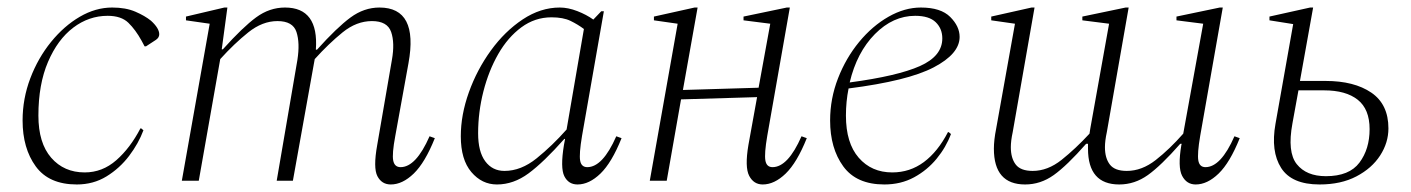

<svg xmlns="http://www.w3.org/2000/svg" viewBox="-20 -480 3748 510"><path d="M184 10Q110 10 75 -38Q40 -86 40 -160Q40 -218 60.5 -272Q81 -326 115.5 -368.5Q150 -411 192 -435.5Q234 -460 278 -460Q314 -460 339.5 -449Q365 -438 381 -425Q403 -405 403 -389Q403 -380 394 -374L368 -357H364L356 -372Q340 -401 321 -419.5Q302 -438 266 -438Q216 -438 174.5 -406.5Q133 -375 107.5 -315.5Q82 -256 82 -173Q82 -100 116 -61Q150 -22 205 -22Q252 -22 289 -54.5Q326 -87 353 -139H355L361 -134Q348 -99 323 -66Q298 -33 263 -11.5Q228 10 184 10Z M463 0 537 -417 474 -426V-436L576 -460H584L569 -349H572Q625 -408 660.5 -434Q696 -460 737 -460Q827 -460 819 -348H822Q875 -407 911 -433.5Q947 -460 988 -460Q1092 -460 1065 -312L1030 -119Q1021 -71 1024.5 -53.5Q1028 -36 1044 -36Q1085 -36 1121 -118L1135 -113Q1109 -48 1079 -19Q1049 10 1018 10Q994 10 982.5 -12Q971 -34 982 -95L1021 -321Q1029 -366 1019 -395Q1009 -424 968 -424Q927 -424 890 -394Q853 -364 816 -323Q815 -318 814 -312L758 0H715L770 -321Q777 -366 767.5 -395Q758 -424 717 -424Q677 -424 639.5 -394Q602 -364 565 -323L508 0Z M1300 10Q1260 10 1232 -23Q1204 -56 1204 -118Q1204 -175 1225.5 -235Q1247 -295 1284 -346Q1321 -397 1368.5 -428.5Q1416 -460 1467 -460Q1489 -460 1513.5 -450.5Q1538 -441 1556 -428L1577 -450H1584L1526 -119Q1518 -71 1521 -53.5Q1524 -36 1540 -36Q1581 -36 1617 -118L1631 -113Q1605 -48 1575 -19Q1545 10 1514 10Q1490 10 1479 -12Q1468 -34 1478 -95L1481 -111H1479Q1424 -49 1384 -19.5Q1344 10 1300 10ZM1250 -126Q1250 -77 1269 -51.5Q1288 -26 1320 -26Q1364 -26 1405.5 -59.5Q1447 -93 1485 -136L1531 -403Q1515 -415 1495.5 -424.5Q1476 -434 1445 -434Q1401 -434 1365 -407.5Q1329 -381 1303.5 -336.5Q1278 -292 1264 -237Q1250 -182 1250 -126Z M1706 0 1780 -417 1717 -426V-436L1825 -460H1833L1794 -241L1995 -247L2026 -417L1955 -426V-436L2070 -460H2078L2018 -119Q2010 -72 2013 -54Q2016 -36 2032 -36Q2073 -36 2109 -118L2123 -113Q2097 -48 2067 -19Q2037 10 2006 10Q1982 10 1970 -13Q1958 -36 1968 -95L1991 -222L1789 -216L1751 0Z M2329 10Q2255 10 2220 -38Q2185 -86 2185 -160Q2185 -218 2206 -272Q2227 -326 2262 -368.5Q2297 -411 2340 -435.5Q2383 -460 2426 -460Q2479 -460 2504 -435Q2529 -410 2529 -382Q2529 -337 2460 -301Q2391 -265 2234 -245Q2227 -210 2227 -173Q2227 -100 2261 -61Q2295 -22 2350 -22Q2397 -22 2434 -49.5Q2471 -77 2498 -129H2500L2506 -124Q2493 -89 2468 -58.5Q2443 -28 2408 -9Q2373 10 2329 10ZM2411 -438Q2352 -438 2304 -389.5Q2256 -341 2237 -261Q2364 -278 2423.5 -304.5Q2483 -331 2483 -378Q2483 -404 2465.5 -421Q2448 -438 2411 -438Z M2703 10Q2620 10 2620 -85Q2620 -108 2626 -138L2676 -417L2613 -426V-436L2720 -460H2728L2670 -129Q2665 -106 2665 -89Q2665 -60 2678 -43Q2691 -26 2723 -26Q2763 -26 2800 -55.5Q2837 -85 2874 -125Q2875 -131 2876 -138L2926 -417L2855 -426V-436L2970 -460H2978L2920 -129Q2915 -106 2915 -89Q2915 -60 2928 -43Q2941 -26 2973 -26Q3013 -26 3050 -55Q3087 -84 3123 -125L3176 -417L3105 -426V-436L3220 -460H3228L3168 -119Q3160 -72 3163 -54Q3166 -36 3182 -36Q3223 -36 3259 -118L3273 -113Q3247 -48 3217 -19Q3187 10 3156 10Q3132 10 3120 -13Q3108 -36 3118 -95L3119 -98H3115Q3064 -40 3029 -15Q2994 10 2953 10Q2870 10 2870 -85Q2870 -91 2870 -98H2865Q2814 -40 2779 -15Q2744 10 2703 10Z M3415 -416 3352 -426V-436L3460 -460H3468L3433 -265H3501Q3577 -265 3622.5 -234Q3668 -203 3668 -139Q3668 -101 3646 -67Q3624 -33 3583 -11.5Q3542 10 3485 10Q3411 10 3383 -34Q3355 -78 3368 -151ZM3413 -152Q3399 -76 3424.5 -44Q3450 -12 3502 -12Q3564 -12 3591 -48Q3618 -84 3618 -137Q3618 -190 3586.5 -215Q3555 -240 3497 -240H3429Z"/></svg>

Font: Spectral ExtraLight
Style: Italic
Weight: 275
Italic angle: -10°
Designer: Jean-Baptiste Levee
Foundry: Production Type
Version: Version 2.001